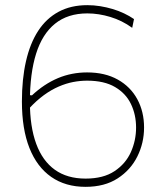

<svg xmlns="http://www.w3.org/2000/svg" viewBox="-20 -716 639 745"><path d="M312 9Q234 9 178.8 -29.5Q123.5 -68 94.2 -141.8Q65 -215.5 65 -322Q65 -409 80.8 -478.2Q96.5 -547.5 128 -596Q159.5 -644.5 207.2 -670.2Q255 -696 319 -696Q344 -696 368.8 -692Q393.5 -688 417 -681Q440.5 -674 461.5 -664Q482.5 -654 500 -642L493 -608Q473 -622.5 451.8 -633Q430.5 -643.5 408.2 -650.2Q386 -657 363.5 -660.5Q341 -664 319 -664Q243 -664 193.5 -624Q144 -584 120 -507.5Q96 -431 96 -321Q96 -224.5 120.5 -158Q145 -91.5 193 -57.2Q241 -23 312 -23Q381 -23 424.2 -51.8Q467.5 -80.5 487.8 -125.8Q508 -171 508 -221Q508 -271 488.2 -312.2Q468.5 -353.5 426.5 -378.2Q384.5 -403 318 -403Q291.5 -403 264 -397.8Q236.5 -392.5 208 -380.2Q179.5 -368 150.5 -347Q121.5 -326 92 -294Q91 -304.5 90.8 -314Q90.5 -323.5 90.8 -331.8Q91 -340 92 -347L104 -346Q127.5 -368 152.8 -384.8Q178 -401.5 204.8 -412.8Q231.5 -424 259.8 -429.5Q288 -435 318 -435Q387.5 -435 437 -407.2Q486.5 -379.5 512.8 -331Q539 -282.5 539 -221Q539 -161.5 513 -109Q487 -56.5 436.5 -23.8Q386 9 312 9Z"/></svg>

Font: Commissioner Thin Thin
Style: Regular
Weight: 250
Version: Version 1.000